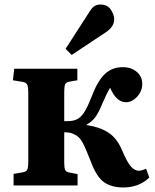

<svg xmlns="http://www.w3.org/2000/svg" viewBox="-20 -820 685 849"><path d="M525 9Q474 9 440.5 -14Q407 -37 381 -107Q360 -162 345 -190Q330 -218 306 -227Q296 -232 286 -233.5Q276 -235 264 -235V-100Q264 -77 268.5 -68Q273 -59 288 -57L323 -50V0H40V-51L80 -58Q95 -60 100 -69Q105 -78 105 -105V-412Q105 -438 99.5 -447Q94 -456 80 -458L37 -465L43 -516H322V-465L288 -459Q273 -457 268.5 -447.5Q264 -438 264 -414V-284Q280 -284 292.5 -285Q305 -286 317 -291Q335 -298 351 -321.5Q367 -345 388 -400Q413 -464 444.5 -493.5Q476 -523 523 -523Q560 -523 584.5 -502.5Q609 -482 609 -449Q609 -417 586.5 -392.5Q564 -368 537 -368Q494 -368 467 -432Q458 -417 449 -398.5Q440 -380 429 -354Q416 -322 401 -301.5Q386 -281 363 -269V-267Q419 -259 458 -234.5Q497 -210 520 -155Q543 -101 559.5 -83Q576 -65 594 -65Q606 -65 626 -74L640 -35Q618 -13 588.5 -2Q559 9 525 9ZM297 -577 270 -604 375 -767Q387 -787 398.5 -793.5Q410 -800 424 -800Q455 -800 470 -777.5Q485 -755 485 -735Q485 -701 446 -676Z"/></svg>

Font: Literata 36pt
Style: Bold
Weight: 700
Designer: Latin by Veronika Burian and Jose Scaglione. Greek by Irene Vlachou. Cyrillic by Vera Evstafieva.
Foundry: TypeTogether
Version: Version 3.002